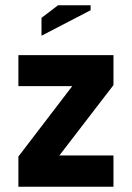

<svg xmlns="http://www.w3.org/2000/svg" viewBox="-20 -710 502 731"><path d="M50 -500H412V-386L206 -118H412V1H50V-114L255 -382H50ZM138 -574V-642L201 -690H325V-671Z"/></svg>

Font: Tschichold
Style: Bold
Weight: 700
Designer: Peter Wiegel
Foundry: Peter Wiegel
Version: Version 1.000; ttfautohint (v1.3)